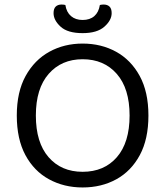

<svg xmlns="http://www.w3.org/2000/svg" viewBox="-20 -813 729 846"><path d="M634 -304Q634 -200 596 -129.5Q558 -59 492.5 -23Q427 13 344 13Q262 13 196 -23Q130 -59 92 -129.5Q54 -200 54 -304Q54 -408 93 -478.5Q132 -549 197.5 -585Q263 -621 344 -621Q426 -621 491.5 -585Q557 -549 595.5 -478.5Q634 -408 634 -304ZM551 -304Q551 -423 494.5 -487.5Q438 -552 344 -552Q251 -552 194.5 -487.5Q138 -423 138 -304Q138 -185 194 -120.5Q250 -56 344 -56Q439 -56 495 -120.5Q551 -185 551 -304ZM344 -725Q376 -725 395.5 -742Q415 -759 420 -791Q424 -792 428 -792.5Q432 -793 437 -793Q453 -793 462.5 -784Q472 -775 472 -755Q472 -724 440 -695.5Q408 -667 344 -667Q278 -667 247 -695.5Q216 -724 216 -755Q216 -775 225.5 -784Q235 -793 251 -793Q256 -793 260.5 -792.5Q265 -792 268 -791Q273 -759 293 -742Q313 -725 344 -725Z"/></svg>

Font: Baloo Bhaina 2
Style: Regular
Weight: 400
Designer: Yesha Goshar, Manish Minz, Shuchita Grover and Ek Type
Foundry: Ek Type
Version: Version 1.700